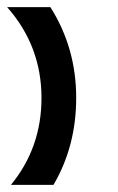

<svg xmlns="http://www.w3.org/2000/svg" viewBox="-20 -520 332 540"><path d="M0 -500Q96.7 -390.6 96.7 -244.6Q96.7 -104.5 10.7 0H130.4Q194.3 -108.9 194.3 -244.6Q194.3 -385.7 121.6 -500Z"/></svg>

Font: Arounder
Style: Regular
Weight: 400
Designer: Maxim Raikov
Foundry: Maxim Raikov
Version: Version 1.00 March 23, 2021, initial release